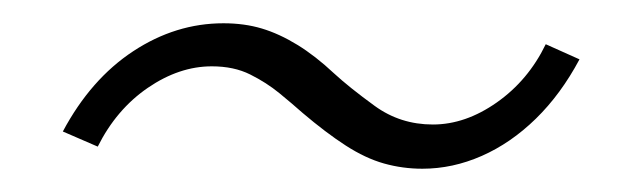

<svg xmlns="http://www.w3.org/2000/svg" viewBox="-20 -368 538 165"><path d="M343 -223Q326 -223 310 -227.5Q294 -232 277 -243Q260 -254 240 -271Q231 -279 220 -288Q209 -297 195 -304Q181 -311 162 -311Q134 -311 107 -292.5Q80 -274 64 -242L34 -255Q58 -300 94.5 -324Q131 -348 172 -348Q190 -348 205 -343.5Q220 -339 235.5 -329.5Q251 -320 267 -305Q280 -293 302 -277Q324 -261 352 -261Q380 -261 407 -280Q434 -299 449 -330L478 -317Q462 -287 440.5 -266Q419 -245 394 -234Q369 -223 343 -223Z"/></svg>

Font: Nunito Sans 10pt Condensed ExtraLight
Style: Italic
Weight: 250
Width: 3
Italic angle: -9°
Designer: Vernon Adams
Foundry: Vernon Adams
Version: Version 3.101;gftools[0.9.27]